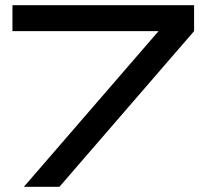

<svg xmlns="http://www.w3.org/2000/svg" viewBox="-20 -720 781 740"><path d="M728 -600 209 0H72L591 -600H28V-700H728Z"/></svg>

Font: Bruno Ace SC
Style: Regular
Weight: 400
Version: Version 1.100; ttfautohint (v1.8.4.7-5d5b);gftools[0.9.27]